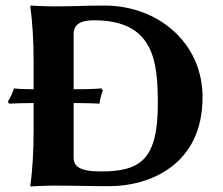

<svg xmlns="http://www.w3.org/2000/svg" viewBox="-20 -668 801 691"><path d="M90 -297H101V-200C101 -125 97 -54 89 0L90 3C90 3 140 0 175 0C253 0 287 2 374 2C515 2 709 -72 709 -318C709 -515 548 -648 356 -648C285 -648 246 -645 175 -645C141 -645 91 -648 91 -648L89 -645C97 -588 101 -520 101 -445V-347H90C70 -347 42 -348 30 -350C25 -333 18 -317 8 -302L13 -295C30 -296 67 -297 90 -297ZM245 -101V-297H266C290 -297 325 -296 338 -295C340 -310 344 -327 350 -342L345 -350C326 -348 298 -347 275 -347H245V-545C245 -580 269 -595 318 -595C534 -595 548 -448 548 -294C548 -92 484 -51 343 -51C267 -51 245 -69 245 -101Z"/></svg>

Font: Libertinus Sans
Style: Bold
Weight: 700
Designer: Philipp H. Poll, Khaled Hosny
Foundry: Caleb Maclennan
Version: Version 7.050;RELEASE